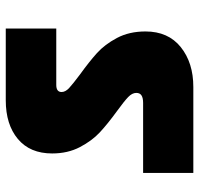

<svg xmlns="http://www.w3.org/2000/svg" viewBox="-32 -680 675 650"><g transform="rotate(-90 305.0 -354.5)"><path d="M45 -37V-207H282Q299 -207 307.5 -212.5Q316 -218 316 -230Q316 -244 302 -257.5Q288 -271 255 -295Q211 -327 182.5 -353.5Q154 -380 132.5 -421Q111 -462 111 -515Q111 -590 160 -631Q209 -672 291 -672H534V-501H343Q319 -501 319 -483Q319 -470 332.5 -457.5Q346 -445 378 -421Q421 -390 450.5 -363.5Q480 -337 502 -295.5Q524 -254 524 -199Q524 -122 471 -79.5Q418 -37 336 -37Z"/></g></svg>

Font: Fz Poppins Black
Style: Regular
Weight: 900
Designer: Ninad Kale (Devanagari), Jonny Pinhorn (Latin)
Foundry: Indian Type Foundry
Version: Vit hóa bi Vntype.Com & FontZin.Com